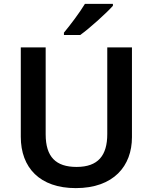

<svg xmlns="http://www.w3.org/2000/svg" viewBox="-20 -958 787 988"><path d="M561 -928V-938H417C390 -893 340 -827 309 -790V-778H393C442 -813 528 -891 561 -928ZM659 -252V-714H532V-268C532 -158 485 -99 374 -99C268 -99 215 -150 215 -267V-714H87V-254C87 -95 185 10 370 10C565 10 659 -104 659 -252Z"/></svg>

Font: Noto Sans Sinhala SemiBold
Style: Regular
Weight: 600
Designer: Jelle Bosma - Monotype Design Team
Foundry: Monotype Imaging Inc.
Version: Version 2.006